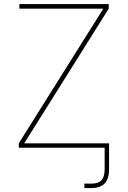

<svg xmlns="http://www.w3.org/2000/svg" viewBox="-20 -748 647 972"><path d="M75.2 0H509.8V107.4C509.8 160.6 489.3 181.6 442.4 181.6H407.2V204.1H442.4C502.4 204.1 532.2 173.8 532.2 107.4V-22.5H245.1H102.5L167 -125L530.3 -704.1V-727.5H78.1V-704.1H354H502.9L435.5 -596.7L75.2 -22.5Z"/></svg>

Font: Raveo Thin
Style: Regular
Weight: 100
Designer: Jakub Foglar, Rasmus Andersson (Inter)
Foundry: Jakubfoglar.com
Version: Version 1.100;Glyphs 3.2.3 (3260)